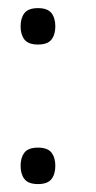

<svg xmlns="http://www.w3.org/2000/svg" viewBox="-20 -456 242 482"><path d="M31.7 -389.8Q31.7 -410.6 41.4 -423.1Q51.1 -435.6 75.4 -435.6Q99.5 -435.6 109.2 -423.1Q118.9 -410.6 118.9 -389.8Q118.9 -369.2 109.2 -356.7Q99.5 -344.2 75.4 -344.2Q51.1 -344.2 41.4 -356.7Q31.7 -369.2 31.7 -389.8ZM31.7 -39.6Q31.7 -60.3 41.4 -72.9Q51.1 -85.4 75.4 -85.4Q99.5 -85.4 109.2 -72.9Q118.9 -60.3 118.9 -39.6Q118.9 -19 109.2 -6.5Q99.5 6.1 75.4 6.1Q51.1 6.1 41.4 -6.5Q31.7 -19 31.7 -39.6Z"/></svg>

Font: Khand Variable Light
Style: Regular
Weight: 300
Designer: Satya Rajpurohit
Foundry: Indian Type Foundry
Version: Version 3.000